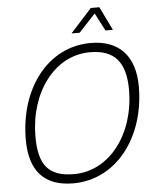

<svg xmlns="http://www.w3.org/2000/svg" viewBox="-61 -964 828 1030"><g transform="rotate(-5 353.0 -448.5)"><path d="M352 -786H396L485 -882L535 -786H575L513 -913H467ZM292 16C525 16 687 -199 687 -471C687 -633 605 -726 450 -726C218 -726 58 -514 58 -239C58 -72 135 16 292 16ZM301 -33C164 -33 111 -97 111 -251C111 -488 250 -677 441 -677C574 -677 633 -607 633 -458C633 -221 492 -33 301 -33Z"/></g></svg>

Font: Geist ExtraLight
Style: Italic
Weight: 200
Italic angle: -12°
Designer: Basement.studio, Andrés Briganti, Mateo Zaragoza
Foundry: Basement.studio, Vercel, Andrés Briganti, Guido Ferreyra, Mateo Zaragoza
Version: Version 1.500